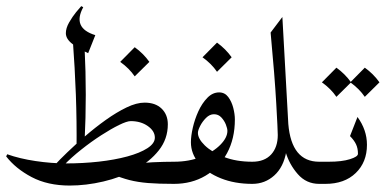

<svg xmlns="http://www.w3.org/2000/svg" viewBox="-26 -588 1234 614"><path d="M197.3 5.4Q126.5 5.4 75.2 -21.7Q23.9 -48.8 -6.3 -87.9L-2.9 -94.7Q36.6 -80.6 87.6 -73Q138.7 -65.4 186 -65.4ZM233.9 -568.4 240.2 -564.9Q204.1 -498.5 278.8 -475.6L255.9 -418Q229 -430.2 206.8 -446.5Q184.6 -462.9 184.6 -481.9Q184.6 -498 195.1 -516.4Q205.6 -534.7 217.5 -549.3Q229.5 -564 233.9 -568.4ZM436.5 -259.8Q471.2 -259.8 491 -240.5Q510.7 -221.2 510.7 -190.4Q510.7 -143.6 481.9 -107.2Q453.1 -70.8 406.5 -45.7Q359.9 -20.5 304.7 -7.6Q249.5 5.4 196.3 5.4L185.1 -65.4Q238.8 -65.4 289.6 -71Q340.3 -76.7 380.9 -87.6Q421.4 -98.6 445.3 -114Q469.2 -129.4 469.2 -147.9Q469.2 -168.9 446.8 -184.8Q424.3 -200.7 392.1 -200.7Q379.9 -200.7 354.5 -188.2Q329.1 -175.8 297.4 -155.3Q265.6 -134.8 233.9 -109.6Q202.1 -84.5 177.2 -58.6L149.4 -60.5Q163.6 -76.2 189.2 -100.8Q214.8 -125.5 246.6 -152.8Q278.3 -180.2 312.5 -204.6Q346.7 -229 378.7 -244.4Q410.6 -259.8 436.5 -259.8ZM218.8 -112.8Q219.7 -199.2 216.6 -285.2Q213.4 -371.1 207 -457.5Q216.3 -451.2 225.8 -445.1Q235.4 -439 244.6 -433.1Q252 -285.2 244.6 -137.2Q238.3 -130.9 231.7 -124.8Q225.1 -118.7 218.8 -112.8ZM393.1 -59.6Q425.3 -67.4 462.6 -69.1Q500 -70.8 530.3 -70.8Q536.1 -70.8 541.3 -62Q546.4 -53.2 546.4 -35.2Q546.4 -16.1 540.8 -8.1Q535.2 0 530.3 0Q480.5 0 447.5 -2.7Q414.6 -5.4 387.9 -12.2Q361.3 -19 330.1 -32.2ZM404.8 -437Q432.6 -417 451.7 -390.1L404.8 -343.8Q387.2 -369.6 358.4 -390.1Z M674.8 -292.5Q692.9 -292.5 703.9 -277.8Q714.8 -263.2 720 -242.9Q725.1 -222.7 725.1 -206.1Q725.1 -144.5 700 -98.1Q674.8 -51.8 630.9 -25.9Q586.9 0 530.3 0Q507.3 0 507.3 -35.2Q507.3 -50.8 512.7 -60.8Q518.1 -70.8 530.3 -70.8Q578.6 -70.8 617.4 -86.4Q656.2 -102.1 678.7 -125Q701.2 -147.9 701.2 -169.4Q701.2 -177.2 696.3 -189.7Q691.4 -202.1 681.9 -212.4Q672.4 -222.7 658.2 -222.7Q644.5 -222.7 632.8 -210.9Q621.1 -199.2 614 -185.1Q606.9 -170.9 606.9 -163.1Q606.9 -144.5 628.9 -123Q650.9 -101.6 689.9 -86.2Q729 -70.8 780.8 -70.8Q794.9 -70.8 801 -60.8Q807.1 -50.8 807.1 -35.2Q807.1 0 780.8 0Q724.6 0 680.2 -17.8Q635.7 -35.6 610.1 -65.9Q584.5 -96.2 584.5 -133.3Q584.5 -152.8 590.6 -179.7Q596.7 -206.5 608.4 -232.2Q620.1 -257.8 637 -275.1Q653.8 -292.5 674.8 -292.5ZM668 -451.7Q695.8 -431.6 714.8 -404.8L668 -358.4Q650.4 -384.3 621.6 -404.8Z M877 -533.7 896 -191.4Q906.2 -70.8 994.6 -70.8Q1019 -70.8 1019 -35.6Q1019 0 994.6 0Q953.6 0 926.3 -31.2Q898.9 -62.5 887.2 -102.5L889.6 -103.5Q880.9 -53.7 851.1 -26.9Q821.3 0 780.8 0Q756.8 0 756.8 -35.6Q756.8 -70.8 780.8 -70.8Q819.8 -70.8 841.1 -94Q862.3 -117.2 862.3 -156.2Q862.3 -170.9 857.4 -257.6Q852.5 -344.2 839.4 -483.9Z M994.6 -70.8H1025.4Q1067.4 -70.8 1093 -78.9Q1118.7 -86.9 1118.7 -96.2Q1118.7 -113.8 1112.5 -126.7Q1106.4 -139.6 1093.3 -152.8L1117.2 -213.9Q1147.5 -172.4 1147.5 -125Q1147.5 -69.3 1111.6 -34.7Q1075.7 0 1014.6 0H994.6Q986.3 0 979.7 -9.8Q973.1 -19.5 973.1 -37.1Q973.1 -54.2 979.7 -62.5Q986.3 -70.8 994.6 -70.8ZM1049.8 -371.6Q1077.6 -351.6 1096.7 -324.7L1049.8 -278.3Q1032.2 -304.2 1003.4 -324.7ZM1140.6 -371.6Q1168.5 -351.6 1187.5 -324.7L1140.6 -278.3Q1123 -304.2 1094.2 -324.7Z"/></svg>

Font: Lateef Light
Style: Regular
Weight: 300
Designer: SIL International
Foundry: SIL International
Version: Version 4.200